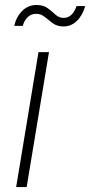

<svg xmlns="http://www.w3.org/2000/svg" viewBox="-20 -757 365 777"><path d="M45.4 0 135.7 -545.9H178.2L87.9 0ZM237.3 -649.9Q211.4 -649.9 193.8 -662.8Q176.3 -675.8 160.9 -688.5Q145.5 -701.2 126.5 -701.2Q106.4 -701.2 92 -687.5Q77.6 -673.8 72.3 -652.3H37.6Q45.9 -689 69.8 -712.9Q93.8 -736.8 127.4 -736.8Q155.8 -736.8 173.1 -723.9Q190.4 -710.9 204.6 -697.8Q218.8 -684.6 237.3 -684.6Q272.9 -684.6 290 -732.4H324.7Q314 -694.3 290.8 -672.1Q267.6 -649.9 237.3 -649.9Z"/></svg>

Font: Inter Extra Light
Style: Italic
Weight: 200
Italic angle: -9.39999°
Designer: Rasmus Andersson
Foundry: rsms
Version: Version 4.000;git-3c8e0fc